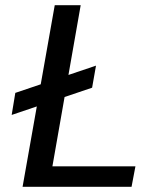

<svg xmlns="http://www.w3.org/2000/svg" viewBox="-20 -720 619 740"><path d="M25 -277 39 -362 350 -467 335 -382ZM67 0 191 -700H291L182 -79H502L487 0Z"/></svg>

Font: DM Sans 11pt Medium
Style: Italic
Weight: 500
Italic angle: -10°
Version: Version 4.004;gftools[0.9.30]